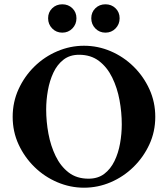

<svg xmlns="http://www.w3.org/2000/svg" viewBox="-20 -864 782 894"><path d="M204 -779Q204 -807 223 -825.5Q242 -844 270 -844Q298 -844 317 -825.5Q336 -807 336 -779Q336 -751 317 -731.5Q298 -712 270 -712Q242 -712 223 -731.5Q204 -751 204 -779ZM405 -779Q405 -807 424 -825.5Q443 -844 471 -844Q499 -844 518 -825.5Q537 -807 537 -779Q537 -751 518 -731.5Q499 -712 471 -712Q443 -712 424 -731.5Q405 -751 405 -779ZM371 -651Q436 -651 495.5 -625.5Q555 -600 601.5 -554.5Q648 -509 675.5 -449Q703 -389 703 -320Q703 -251 675.5 -191.5Q648 -132 601.5 -86.5Q555 -41 495.5 -15.5Q436 10 371 10Q307 10 247 -15.5Q187 -41 140.5 -86.5Q94 -132 66.5 -191.5Q39 -251 39 -320Q39 -389 66.5 -449Q94 -509 140.5 -554.5Q187 -600 247 -625.5Q307 -651 371 -651ZM348 -609Q305 -609 275.5 -586Q246 -563 228.5 -525.5Q211 -488 203 -443Q195 -398 195 -354Q195 -298 205.5 -241.5Q216 -185 239 -137.5Q262 -90 299.5 -61Q337 -32 392 -32Q436 -32 465.5 -54.5Q495 -77 513 -114Q531 -151 539 -196Q547 -241 547 -285Q547 -341 536.5 -398Q526 -455 502.5 -503Q479 -551 441 -580Q403 -609 348 -609Z"/></svg>

Font: Amiri
Style: Bold
Weight: 700
Designer: Khaled Hosny
Version: Version 0.113